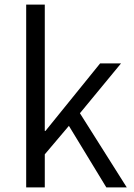

<svg xmlns="http://www.w3.org/2000/svg" viewBox="-20 -816 582 836"><path d="M94 0H175V-144L280 -268L443 0H532L328 -323L507 -540H416L178 -246H175V-796H94Z"/></svg>

Font: Noto Sans KR DemiLight
Style: Regular
Weight: 350
Designer: Ryoko NISHIZUKA 西塚涼子 (kana, bopomofo & ideographs); Paul D. Hunt (Latin, Greek & Cyrillic); Sandoll Communications 산돌커뮤니
Foundry: Adobe
Version: Version 2.004;hotconv 1.0.118;makeotfexe 2.5.65603